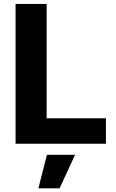

<svg xmlns="http://www.w3.org/2000/svg" viewBox="-20 -748 605 999"><path d="M61 0H531.2V-132.8H222.7V-727.5H61ZM179.7 231.9H290L370.6 57.6H224.1Z"/></svg>

Font: Raveo
Style: Bold
Weight: 700
Designer: Jakub Foglar, Rasmus Andersson (Inter)
Foundry: Jakubfoglar.com
Version: Version 1.100;Glyphs 3.2.3 (3260)